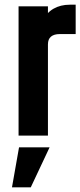

<svg xmlns="http://www.w3.org/2000/svg" viewBox="-20 -577 342 817"><path d="M59 0V-550H184V-460L161 -487Q177.5 -522.5 207.5 -539.8Q237.5 -557 277 -557H302V-432H234Q210 -432 197 -421.2Q184 -410.5 184 -388V0ZM31 220 61 50H191L111 220Z"/></svg>

Font: Mohave Light
Style: Regular
Weight: 300
Designer: Gumpita Rahayu
Foundry: Tokotype
Version: Version 2.003